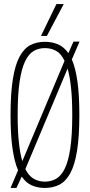

<svg xmlns="http://www.w3.org/2000/svg" viewBox="-20 -916 444 946"><path d="M61 10H32L69 -77Q51 -119 41.5 -185Q32 -251 32 -349Q32 -457 43.5 -527.5Q55 -598 77 -638Q99 -678 130 -694Q161 -710 201 -710Q237 -710 266 -697.5Q295 -685 317 -654L342 -711H372L334 -623Q352 -582 361.5 -515Q371 -448 371 -350Q371 -242 359.5 -172Q348 -102 326 -62Q304 -22 272.5 -6Q241 10 201 10Q166 10 137 -2.5Q108 -15 87 -46ZM67 -349Q67 -271 73 -215Q79 -159 90 -122L298 -616Q281 -652 256.5 -665.5Q232 -679 201 -679Q170 -679 145.5 -664.5Q121 -650 103.5 -613.5Q86 -577 76.5 -513Q67 -449 67 -349ZM201 -21Q232 -21 257 -35.5Q282 -50 299.5 -86Q317 -122 326.5 -186Q336 -250 336 -349Q336 -428 330 -484Q324 -540 313 -578L105 -83Q122 -49 146.5 -35Q171 -21 201 -21ZM182 -739 258 -896H294L211 -739Z"/></svg>

Font: Georama Condensed ExtraLight
Style: Regular
Weight: 200
Width: 3
Designer: Jean-Baptiste Levee
Foundry: Production Type
Version: Version 1.000